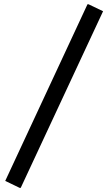

<svg xmlns="http://www.w3.org/2000/svg" viewBox="-20 -826 516 914"><path d="M73.7 68.4 4.9 35.2 396.5 -805.7H401.4L470.7 -772.5L78.6 68.4Z"/></svg>

Font: Nova Oval
Style: Book
Weight: 400
Version: Version 2.000